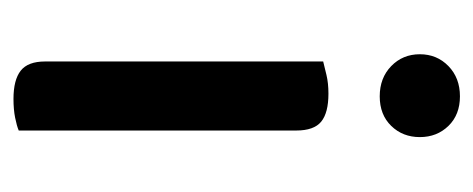

<svg xmlns="http://www.w3.org/2000/svg" viewBox="-234 -480 719 292"><g transform="rotate(90 126.0 -333.5)"><path d="M178 -2Q171 1 158.5 3.5Q146 6 130 6Q101 6 87 -5Q73 -16 73 -42V-465Q81 -467 93.5 -470Q106 -473 122 -473Q151 -473 164.5 -462Q178 -451 178 -424ZM62 -612Q62 -638 80 -655.5Q98 -673 126 -673Q154 -673 171 -655.5Q188 -638 188 -612Q188 -586 171 -568.5Q154 -551 126 -551Q98 -551 80 -568.5Q62 -586 62 -612Z"/></g></svg>

Font: Baloo Da 2 Medium
Style: Regular
Weight: 500
Designer: Noopur Datye, Sulekha Rajkumar and Ek Type
Foundry: Ek Type
Version: Version 1.640;hotconv 1.0.111;makeotfexe 2.5.65597; ttfautoh